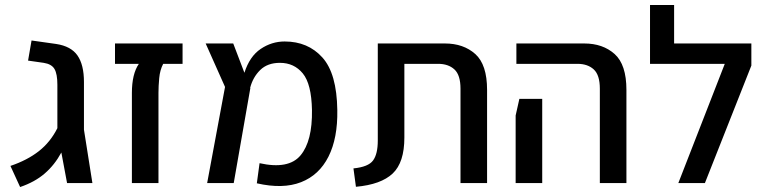

<svg xmlns="http://www.w3.org/2000/svg" viewBox="-20 -737 3085 773"><path d="M61 16 22 -69Q90 -92 136.5 -128.5Q183 -165 211 -221V-396Q211 -439 199.5 -459Q188 -479 156 -484L93 -493L107 -574L206 -560Q266 -551 292 -513.5Q318 -476 318 -407V-215L352 0H250L227 -123Q200 -73 160 -38.5Q120 -4 61 16Z M511 0V-363Q511 -439 539 -480H443V-562H715V-480H637Q624 -455 621 -422.5Q618 -390 618 -363V0Z M814 0 886 -387 808 -562H919L964 -444Q985 -510 1029.5 -540Q1074 -570 1126 -570Q1220 -570 1278 -505.5Q1336 -441 1338 -294Q1340 -181 1302.5 -106.5Q1265 -32 1192 -3.5Q1119 25 1014 1L1025 -80Q1142 -54 1190 -111.5Q1238 -169 1236 -294Q1234 -399 1199 -441.5Q1164 -484 1107 -484Q1057 -484 1027.5 -455Q998 -426 987 -383H988L921 0Z M1413 15 1403 -59Q1463 -65 1482 -91Q1501 -117 1501 -171V-562H1771Q1846 -562 1893.5 -519.5Q1941 -477 1941 -375V0H1834V-380Q1834 -435 1809.5 -457.5Q1785 -480 1744 -480H1608V-183Q1608 -83 1561 -38.5Q1514 6 1413 15Z M2395 0V-380Q2395 -435 2370.5 -457.5Q2346 -480 2305 -480H2059V-562H2332Q2407 -562 2454.5 -519.5Q2502 -477 2502 -375V0ZM2056 0V-272L2071 -339H2163V0Z M2711 0 2898 -480H2597V-717H2694V-562H3005V-473L2818 0Z"/></svg>

Font: Assistant SemiBold
Style: Regular
Weight: 600
Designer: Hebrew By Ben Nathan, Latin by Paul Hunt
Version: Version 3.000